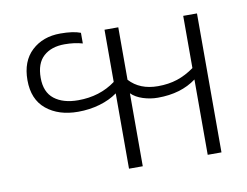

<svg xmlns="http://www.w3.org/2000/svg" viewBox="-65 -639 937 728"><g transform="rotate(-10 403.5 -275.0)"><path d="M376 -290Q347 -269 307.5 -257.5Q268 -246 224 -246Q149 -246 102 -284.5Q55 -323 55 -397Q55 -470 98 -510Q141 -550 208 -550Q258 -550 286 -539V-498Q255 -507 217 -507Q166 -507 136 -480Q106 -453 106 -397Q106 -342 140 -315.5Q174 -289 232 -289Q315 -289 376 -334V-535H429V-333Q469 -289 539 -289Q580 -289 613.5 -300Q647 -311 679 -334V-535H732V0H679V-290Q620 -246 531 -246Q502 -246 474 -255Q446 -264 429 -281V0H376Z"/></g></svg>

Font: Prompt ExtraLight
Style: Regular
Weight: 275
Designer: Katatrad Team
Foundry: CadsonDemak
Version: Version 1.000